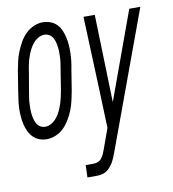

<svg xmlns="http://www.w3.org/2000/svg" viewBox="-95 -601 800 888"><g transform="rotate(-10 305.0 -156.5)"><path d="M91 8Q72 8 55 1.5Q38 -5 26 -17.5Q14 -30 6.5 -46Q-1 -62 -5 -79.5Q-9 -97 -10.5 -115.5Q-12 -134 -11.5 -152.5Q-11 -171 -8.5 -190Q-6 -209 -3 -228L13 -328Q17 -350 22 -371.5Q27 -393 35.5 -414Q44 -435 55.5 -455.5Q67 -476 83.5 -492.5Q100 -509 121.5 -518.5Q143 -528 164 -528Q165 -528 165 -528Q165 -528 165 -528Q183 -528 200.5 -521.5Q218 -515 230 -502.5Q242 -490 249 -474Q256 -458 260 -440.5Q264 -423 265.5 -404.5Q267 -386 266.5 -367.5Q266 -349 264 -330Q262 -311 258 -292L242 -192Q238 -170 233 -148.5Q228 -127 220 -106Q212 -85 200 -64.5Q188 -44 172 -27.5Q156 -11 134 -1.5Q112 8 91 8Q91 8 91 8Q91 8 91 8ZM244 215 246 157H284Q294 157 304 153Q314 149 321 140Q328 131 332 121.5Q336 112 340 102L375 5L368 -190L355 -520H408L420 -108L570 -520H622L385 125Q381 136 376 147.5Q371 159 364.5 170Q358 181 349 190.5Q340 200 329 206Q318 212 306 213.5Q294 215 282 215ZM94 -50Q109 -50 123.5 -59Q138 -68 148.5 -81.5Q159 -95 166 -110Q173 -125 178 -140Q183 -155 186.5 -170.5Q190 -186 193 -202L209 -302Q211 -314 213 -327Q215 -340 215.5 -352.5Q216 -365 216 -377.5Q216 -390 214.5 -402Q213 -414 210 -425.5Q207 -437 201 -447.5Q195 -458 184.5 -464Q174 -470 162 -470Q146 -470 131.5 -461Q117 -452 106.5 -438.5Q96 -425 89 -410Q82 -395 77 -380Q72 -365 68.5 -349.5Q65 -334 63 -318L46 -218Q44 -206 42 -193Q40 -180 39.5 -167.5Q39 -155 39 -142.5Q39 -130 40.5 -118Q42 -106 45 -94.5Q48 -83 54 -72.5Q60 -62 70.5 -56Q81 -50 94 -50Z"/></g></svg>

Font: Iosevka SS04 Light Extended
Style: Italic
Weight: 300
Width: 7
Italic angle: -9°
Monospace: yes
Designer: Belleve Invis
Foundry: Belleve Invis
Version: Version 19.0.0; ttfautohint (v1.8.4)